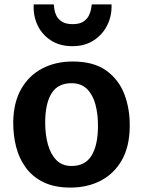

<svg xmlns="http://www.w3.org/2000/svg" viewBox="-20 -843 649 871"><path d="M299.5 8Q228 8 178.2 -16Q128.5 -40 97.8 -81.5Q67 -123 53.2 -176.8Q39.5 -230.5 40 -290Q41.5 -379.5 76.8 -440.5Q112 -501.5 172.5 -532.8Q233 -564 309.5 -564Q405 -564 462.2 -522.8Q519.5 -481.5 544.8 -414Q570 -346.5 568.5 -267Q567.5 -177.5 532.5 -116.2Q497.5 -55 437.2 -23.5Q377 8 299.5 8ZM303 -90Q366 -89.5 395.2 -137Q424.5 -184.5 424.5 -273Q424.5 -326 412.8 -369.5Q401 -413 375 -439Q349 -465 306.5 -465.5Q243.5 -466.5 214.2 -420Q185 -373.5 185 -287Q185 -233.5 197 -189Q209 -144.5 235 -117.5Q261 -90.5 303 -90ZM309 -633.5Q251 -633.5 210.8 -659.8Q170.5 -686 150.2 -729Q130 -772 133 -823H224Q224.5 -816 226.5 -801.5Q228.5 -787 236.2 -771.2Q244 -755.5 261.5 -744.5Q279 -733.5 309.5 -733.5Q340 -733.5 357.2 -744.5Q374.5 -755.5 382.5 -771.2Q390.5 -787 393 -801.5Q395.5 -816 396.5 -823H486Q488 -772 466.8 -729Q445.5 -686 405 -659.8Q364.5 -633.5 309 -633.5Z"/></svg>

Font: Merriweather Sans SemiBold
Style: Regular
Weight: 600
Designer: Eben Sorkin
Foundry: Eben Sorkin
Version: Version 2.001